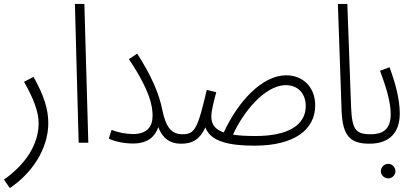

<svg xmlns="http://www.w3.org/2000/svg" viewBox="-39 -724 2110 974"><path d="M11 230C119 158 206 35 206 -100C206 -169 184 -240 131 -334L83 -309C132 -223 157 -156 157 -99C157 8 91 110 -19 187Z M360 0H409L389 -704H341Z M636 -44C598 -44 561 -52 527 -65L513 -21C544 -5 594 4 636 4C713 4 748 -33 764 -79C785 -22 825 5 878 5C906 5 914 -6 914 -20C914 -34 907 -43 886 -43C830 -43 802 -81 785 -164C768 -250 729 -340 657 -452L615 -424C727 -256 735 -180 735 -136C735 -81 706 -44 636 -44Z M1252 15C1455 15 1560 -67 1560 -189C1560 -284 1496 -342 1413 -342C1292 -342 1170 -212 1096 -52C1051 -68 1033 -94 1033 -133C1033 -163 1047 -215 1058 -256L1010 -268C963 -68 949 -43 886 -43L879 5C929 5 971 -9 1003 -78C1028 -6 1124 15 1252 15ZM1411 -292C1473 -292 1512 -249 1512 -186C1512 -87 1418 -34 1258 -34C1211 -34 1173 -36 1143 -41C1192 -151 1303 -292 1411 -292Z M1835 5C1862 5 1870 -6 1870 -20C1870 -34 1863 -43 1842 -43C1764 -43 1747 -67 1742 -182L1723 -704H1675L1694 -161C1699 -35 1737 5 1835 5Z M1835 5C1940 5 1989 -55 1989 -148C1989 -224 1965 -307 1937 -383L1889 -365C1920 -281 1943 -207 1943 -145C1943 -77 1913 -43 1842 -43ZM1931 181C1950 181 1967 164 1967 145C1967 124 1950 107 1931 107C1910 107 1893 124 1893 145C1893 164 1910 181 1931 181Z"/></svg>

Font: Noto Sans Arabic UI XCn Lt
Style: Regular
Weight: 300
Width: 2
Designer: Monotype Design Team, Nadine Chahine and Nizar Qandah
Foundry: Monotype Imaging Inc.
Version: Version 2.010